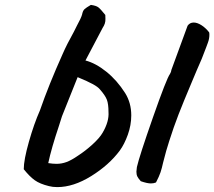

<svg xmlns="http://www.w3.org/2000/svg" viewBox="-20 -748 875 784"><path d="M491 -368Q516 -328 516 -277Q516 -237 502 -198Q488 -159 469 -133Q425 -74 352.5 -29Q280 16 214 16Q195 16 180 12Q143 3 122 -12Q101 -27 77 -57Q77 -95 98 -169Q119 -243 143 -297Q179 -401 236 -528Q253 -567 282 -619L294 -643Q311 -674 315 -688Q318 -704 325 -710.5Q332 -717 351 -728Q372 -725 381 -718.5Q390 -712 410 -687Q410 -683 410.5 -672Q411 -661 408 -652Q405 -643 399 -634L329 -501Q371 -490 414.5 -455Q458 -420 491 -368ZM835 -606Q835 -590 829 -574Q823 -558 822 -555Q805 -508 783 -460L762 -410Q729 -332 709 -280.5Q689 -229 671 -172Q659 -136 646 -84Q641 -61 635.5 -44.5Q630 -28 617 -3Q608 1 596 1Q581 1 555 -8Q545 -19 541 -27Q537 -35 537 -47Q537 -52 539 -66Q549 -110 604.5 -268.5Q660 -427 674 -446Q679 -454 680 -463L746 -643Q755 -656 771 -656Q785 -656 802 -645.5Q819 -635 834 -616Q835 -613 835 -606ZM423 -291Q423 -323 416.5 -340.5Q410 -358 388 -383Q380 -393 359 -404.5Q338 -416 297 -433L233 -273L221 -235Q190 -143 177 -82Q196 -79 211 -79Q232 -79 252 -86.5Q272 -94 298 -112Q329 -132 358 -158.5Q387 -185 399 -206Q426 -252 423 -291Z"/></svg>

Font: Caveat
Style: Bold
Weight: 700
Designer: Pablo Impallari
Foundry: Pablo Impallari
Version: Version 1.500; ttfautohint (v1.6)